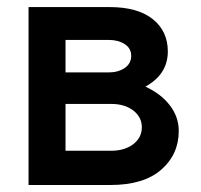

<svg xmlns="http://www.w3.org/2000/svg" viewBox="-20 -528 574 548"><path d="M395 -280.8Q439.5 -260.3 464.8 -227.3Q490.2 -194.3 490.2 -154.3Q490.2 -87.4 440.2 -43.7Q390.1 0 295.4 0H61.5V-507.8H293Q373 -507.8 416 -473.4Q459 -439 459 -381.3Q459 -315.9 395 -280.8ZM167 -414.1V-321.3H289.6Q317.4 -321.3 335.9 -334Q354.5 -346.7 354.5 -368.7Q354.5 -390.1 335.9 -402.1Q317.4 -414.1 289.6 -414.1ZM167 -97.7H296.9Q335.9 -97.7 360.4 -116.5Q384.8 -135.3 384.8 -164.6Q384.8 -193.8 360.4 -212.6Q335.9 -231.4 296.9 -231.4H167Z"/></svg>

Font: Giphurs Medium
Style: Regular
Weight: 500
Version: Version 0.920; ttfautohint (v1.8.4.7-5d5b)